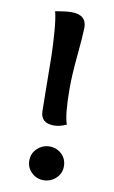

<svg xmlns="http://www.w3.org/2000/svg" viewBox="-82 -739 472 793"><g transform="rotate(10 154.0 -342.0)"><path d="M160.2 -131.8Q189.9 -131.8 210.9 -111.8Q231.9 -91.8 231.9 -61Q231.9 -30.8 210 -10.5Q188 9.8 158.2 9.8Q128.9 9.8 107.9 -10.5Q86.9 -30.8 86.9 -61Q86.9 -90.8 108.9 -111.3Q130.9 -131.8 160.2 -131.8ZM215.8 -639.2Q214.8 -601.1 207 -520.5Q199.2 -439.9 199.2 -384.8Q199.2 -272.9 213.9 -232.9Q185.1 -220.2 162.1 -220.2Q106 -220.2 105 -270Q104 -300.8 103.5 -377Q103 -453.1 102.1 -499.5Q101.1 -545.9 96.9 -600.8Q92.8 -655.8 85 -686Q128.9 -693.8 153.8 -693.8Q215.8 -693.8 215.8 -639.2Z"/></g></svg>

Font: Sukar
Style: Bold
Weight: 700
Designer: Dario Muhafara - Ghiath Alsory
Foundry: Dario Muhafara - Ghiath Alsory
Version: Version 1.00 March 27, 2016, initial release